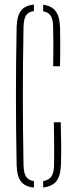

<svg xmlns="http://www.w3.org/2000/svg" viewBox="-20 -824 331 849"><path d="M130 5.5Q90 1.5 72.2 -22.2Q54.5 -46 53.5 -95.5Q52 -178.5 51.2 -253Q50.5 -327.5 50.5 -399.5Q50.5 -471.5 51.2 -546Q52 -620.5 53.5 -703Q54.5 -751.5 72.2 -775.8Q90 -800 130 -803.5V-775Q105.5 -772 95.2 -755.8Q85 -739.5 84 -705Q82.5 -622 81.8 -547Q81 -472 81 -399.8Q81 -327.5 81.8 -252.2Q82.5 -177 84 -93Q85 -59.5 95.2 -43.2Q105.5 -27 130 -23ZM171 5V-23.5Q196.5 -27.5 207.5 -44Q218.5 -60.5 219 -93Q219.5 -124.5 219.5 -156.5Q219.5 -188.5 219 -220.5Q218.5 -252.5 218 -283.5H248.5Q250 -233 250.5 -189.2Q251 -145.5 249.5 -95.5Q248 -47.5 229.8 -23.5Q211.5 0.5 171 5ZM215 -531Q215.5 -560 215.8 -589Q216 -618 215.8 -647.2Q215.5 -676.5 215 -705Q214.5 -737.5 204.5 -753.8Q194.5 -770 171 -774V-803Q209 -798 226.5 -774Q244 -750 245.5 -703Q246 -682.5 246.2 -649.8Q246.5 -617 246.2 -584.2Q246 -551.5 245.5 -531Z"/></svg>

Font: Big Shoulders Stencil Display ExtraLight
Style: Regular
Weight: 250
Designer: Patric King
Foundry: XO Type Co
Version: Version 2.001